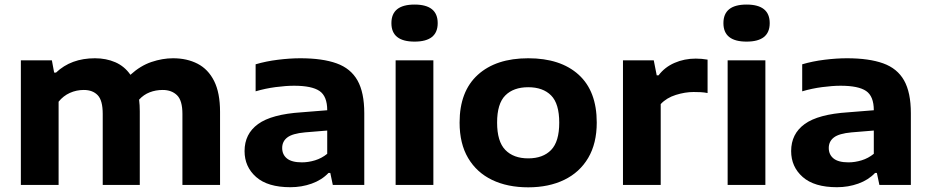

<svg xmlns="http://www.w3.org/2000/svg" viewBox="-20 -811 4080 842"><path d="M71.5 0V-546.5H207.5L217.5 -492.5H225.5Q291.5 -555.5 396.5 -555.5Q445.5 -555.5 485.8 -538Q526 -520.5 552 -483Q596 -523 644.2 -539.2Q692.5 -555.5 739 -555.5Q800 -555.5 846.5 -531.5Q893 -507.5 919 -455.8Q945 -404 945 -320.5V0H780V-311.5Q780 -370.5 756.2 -393.5Q732.5 -416.5 693.5 -416.5Q663 -416.5 636.5 -406.2Q610 -396 590 -374Q593 -350 593 -322.5V0H430.5V-311.5Q430.5 -370.5 408.5 -393.5Q386.5 -416.5 347.5 -416.5Q315 -416.5 286.2 -403.5Q257.5 -390.5 237 -365V0Z M1253.5 10Q1154 10 1103.2 -34.8Q1052.5 -79.5 1052.5 -148.5Q1052.5 -224 1111.8 -267Q1171 -310 1302.5 -318.5L1415 -327.5Q1415 -389 1381.2 -412Q1347.5 -435 1269.5 -435Q1234 -435 1188.5 -429Q1143 -423 1101 -410.5V-529Q1146.5 -542.5 1199.2 -549Q1252 -555.5 1297 -555.5Q1394 -555.5 1456 -533.2Q1518 -511 1547.8 -458.2Q1577.5 -405.5 1577.5 -314.5V0H1439.5L1428.5 -52.5H1420.5Q1391 -21.5 1347 -5.8Q1303 10 1253.5 10ZM1217.5 -162Q1217.5 -133 1238.5 -116Q1259.5 -99 1304 -99Q1332.5 -99 1361.8 -108Q1391 -117 1415 -136.5V-238.5L1317.5 -230.5Q1262.5 -225.5 1240 -208.2Q1217.5 -191 1217.5 -162Z M1715 0V-546.5H1880.5V0ZM1798 -628.5Q1696.5 -628.5 1696.5 -709.5Q1696.5 -791 1798 -791Q1899.5 -791 1899.5 -709.5Q1899.5 -628.5 1798 -628.5Z M2296.5 10.5Q2205.5 10.5 2138 -22Q2070.5 -54.5 2033 -117.8Q1995.5 -181 1995.5 -273.5Q1995.5 -410.5 2075.5 -483Q2155.5 -555.5 2296.5 -555.5Q2438 -555.5 2517.5 -483.5Q2597 -411.5 2597 -273.5Q2597 -182 2559.5 -118.5Q2522 -55 2454.2 -22.2Q2386.5 10.5 2296.5 10.5ZM2296.5 -116.5Q2361 -116.5 2396.8 -153.2Q2432.5 -190 2432.5 -273Q2432.5 -356.5 2396.8 -392.5Q2361 -428.5 2296.5 -428.5Q2232 -428.5 2196 -392.5Q2160 -356.5 2160 -273.5Q2160 -190.5 2196 -153.5Q2232 -116.5 2296.5 -116.5Z M2712 0V-546.5H2847L2860 -480.5H2868Q2895 -516.5 2938 -535.2Q2981 -554 3031 -554Q3057.5 -554 3083 -549.5V-403Q3068.5 -406 3052.2 -406.8Q3036 -407.5 3021.5 -407.5Q2984.5 -407.5 2943.8 -394.8Q2903 -382 2877.5 -354.5V0Z M3171 0V-546.5H3336.5V0ZM3254 -628.5Q3152.5 -628.5 3152.5 -709.5Q3152.5 -791 3254 -791Q3355.5 -791 3355.5 -709.5Q3355.5 -628.5 3254 -628.5Z M3650.5 10Q3551 10 3500.2 -34.8Q3449.5 -79.5 3449.5 -148.5Q3449.5 -224 3508.8 -267Q3568 -310 3699.5 -318.5L3812 -327.5Q3812 -389 3778.2 -412Q3744.5 -435 3666.5 -435Q3631 -435 3585.5 -429Q3540 -423 3498 -410.5V-529Q3543.5 -542.5 3596.2 -549Q3649 -555.5 3694 -555.5Q3791 -555.5 3853 -533.2Q3915 -511 3944.8 -458.2Q3974.5 -405.5 3974.5 -314.5V0H3836.5L3825.5 -52.5H3817.5Q3788 -21.5 3744 -5.8Q3700 10 3650.5 10ZM3614.5 -162Q3614.5 -133 3635.5 -116Q3656.5 -99 3701 -99Q3729.5 -99 3758.8 -108Q3788 -117 3812 -136.5V-238.5L3714.5 -230.5Q3659.5 -225.5 3637 -208.2Q3614.5 -191 3614.5 -162Z"/></svg>

Font: Encode Sans Expanded
Style: Bold
Weight: 700
Width: 7
Designer: Multiple Designers
Foundry: Impallari Type
Version: Version 3.000; ttfautohint (v1.8.3) -l 8 -r 50 -G 200 -x 14 